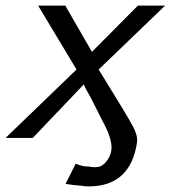

<svg xmlns="http://www.w3.org/2000/svg" viewBox="-25 -492 609 685"><path d="M-5 0 248 -244 111 -472H208L303 -307L467 -472H564L327 -244Q431 -76 450 -40Q467 -6 464 15Q441 173 291 173Q276 173 268 171H269Q237 169 209 164L245 92Q258 98 274 101Q280 102 291 102Q314 107 332 102Q348 95 360 76.5Q372 58 373 36Q373 -2 341 -60L297 -147Q282 -171 274 -191L92 0Z"/></svg>

Font: Coval
Style: Book Italic
Weight: 350
Foundry: Context Ltd
Version: Version 001.000